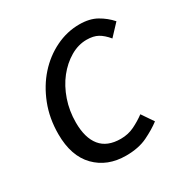

<svg xmlns="http://www.w3.org/2000/svg" viewBox="-126 -600 686 714"><g transform="rotate(-30 217.5 -243.0)"><path d="M216 12Q136 12 86.5 -38.5Q37 -89 37 -183Q37 -251 59.5 -308.5Q82 -366 119.5 -408Q157 -450 206 -474Q255 -498 308 -498Q352 -498 382 -481Q412 -464 434 -439L389 -391Q370 -414 351 -424.5Q332 -435 303 -435Q267 -435 233 -415Q199 -395 172.5 -361.5Q146 -328 130.5 -283Q115 -238 115 -188Q115 -122 143.5 -87Q172 -52 230 -52Q262 -52 288.5 -65Q315 -78 338 -95L372 -45Q346 -25 308 -6.5Q270 12 216 12Z"/></g></svg>

Font: Matigon Symbol
Style: Regular
Weight: 400
Designer: Paul D. Hunt
Foundry: Adobe Systems Incorporated
Version: Version 2.021;PS 2.000;hotconv 1.0.86;makeotf.lib2.5.63406